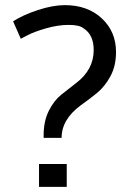

<svg xmlns="http://www.w3.org/2000/svg" viewBox="-20 -728 502 748"><path d="M220 -191H150V-201Q150 -256 170 -296Q190 -336 218.5 -359Q247 -382 276 -404Q345 -456 345 -533Q345 -593 305 -618Q289 -631 247.5 -631Q206 -631 159 -617.5Q112 -604 86 -590L61 -577Q46 -611 31 -645Q70 -670 128 -689Q186 -708 233 -708Q321 -708 376.5 -656.5Q432 -605 432 -525Q432 -471 410 -430.5Q388 -390 357 -365Q326 -340 295 -318Q220 -263 220 -191ZM132 0V-89H240V0Z"/></svg>

Font: Ruda
Style: Regular
Weight: 400
Designer: Mariela Monsalve, Angelina Sanchez
Foundry: Mariela Monsalve, Angelina Sanchez
Version: Version 1.002